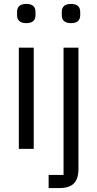

<svg xmlns="http://www.w3.org/2000/svg" viewBox="-20 -759 496 979"><path d="M114 -641Q67 -641 67 -682V-698Q67 -739 114 -739Q161 -739 161 -698V-682Q161 -641 114 -641ZM76 -516H152V0H76ZM304 -516H380V102Q380 153 356.5 176.5Q333 200 282 200H228V133H304ZM342 -641Q295 -641 295 -682V-698Q295 -739 342 -739Q389 -739 389 -698V-682Q389 -641 342 -641Z"/></svg>

Font: IBM Plex Sans Condensed
Style: Regular
Weight: 400
Width: 3
Designer: Mike Abbink, Paul van der Laan, Pieter van Rosmalen
Foundry: Bold Monday
Version: Version 1.1